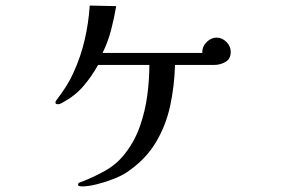

<svg xmlns="http://www.w3.org/2000/svg" viewBox="-20 -652 1040 689"><path d="M808 -466Q808 -441 789.5 -430Q771 -419 749 -419H608Q606 -343 590.5 -271.5Q575 -200 538 -139Q501 -78 434 -33Q416 -21 386.5 -9.5Q357 2 326.5 9.5Q296 17 274 17Q271 17 265.5 16Q260 15 260 11Q260 6 263.5 4Q267 2 271 1Q316 -16 358.5 -40Q401 -64 431 -104Q464 -147 482.5 -200Q501 -253 508.5 -309.5Q516 -366 516 -419H332Q308 -376 278 -341.5Q248 -307 203 -283Q195 -278 188 -278Q179 -278 179 -284Q179 -288 181 -290.5Q183 -293 185 -296Q202 -318 217.5 -342.5Q233 -367 244 -392Q270 -449 284 -509.5Q298 -570 302 -632L397 -630Q390 -588 378.5 -544Q367 -500 348 -462H706Q706 -463 706 -464Q706 -465 706 -466Q706 -486 722 -501.5Q738 -517 757 -517Q777 -517 792.5 -501.5Q808 -486 808 -466Z"/></svg>

Font: Kaisei Opti Medium
Style: Regular
Weight: 500
Designer: Font-Kai, 金井和夫
Foundry: KAZUO KANAI
Version: Version 5.003